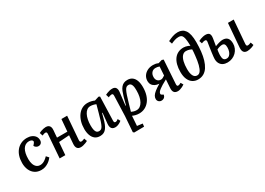

<svg xmlns="http://www.w3.org/2000/svg" viewBox="-6 -1740 4051 2938"><g transform="rotate(-30 2019.5 -271.5)"><path d="M299 -523Q345 -523 381 -507Q417 -491 438 -462.5Q459 -434 459 -392Q459 -362 441.5 -343Q424 -324 393 -324Q372 -324 353.5 -336Q335 -348 326 -368L348 -393Q367 -415 363.5 -430.5Q360 -446 342 -454.5Q324 -463 300 -463Q267 -463 240 -447.5Q213 -432 194.5 -402Q176 -372 166.5 -328.5Q157 -285 157 -228Q157 -181 169.5 -143Q182 -105 208 -82.5Q234 -60 274 -60Q298 -60 321 -69Q344 -78 366.5 -95Q389 -112 411 -135L449 -93Q440 -81 423 -63Q406 -45 380.5 -27.5Q355 -10 322.5 2Q290 14 250 14Q186 14 140 -16.5Q94 -47 69.5 -101Q45 -155 45 -225Q45 -290 62 -344Q79 -398 112 -438Q145 -478 192.5 -500.5Q240 -523 299 -523Z M880 -235 696 -222 678 0H578L609 -413Q611 -434 604.5 -442.5Q598 -451 583 -451Q574 -451 560 -447Q546 -443 527 -434L509 -489Q523 -497 545 -505Q567 -513 591 -518Q615 -523 633 -523Q661 -523 680 -511.5Q699 -500 707 -477.5Q715 -455 712 -420Q709 -389 706.5 -358Q704 -327 702 -296H885L903 -509H1004L972 -96Q971 -76 977 -67Q983 -58 998 -58Q1008 -58 1022 -62Q1036 -66 1055 -75L1073 -23Q1057 -14 1034.5 -5.5Q1012 3 989.5 8.5Q967 14 948 14Q905 14 885 -12Q865 -38 869 -90Z M1574 -98Q1573 -74 1578.5 -64.5Q1584 -55 1599 -55Q1610 -55 1622.5 -61Q1635 -67 1648 -78L1671 -34Q1660 -24 1640.5 -12.5Q1621 -1 1599 6.5Q1577 14 1554 14Q1527 14 1508.5 2.5Q1490 -9 1482 -32Q1474 -55 1477 -90L1496 -277L1488 -279L1465 -192Q1452 -144 1437 -106Q1422 -68 1402 -41Q1382 -14 1354.5 0Q1327 14 1289 14Q1234 14 1199 -13.5Q1164 -41 1146.5 -89.5Q1129 -138 1129 -200Q1129 -271 1146.5 -330Q1164 -389 1196 -432.5Q1228 -476 1272 -499.5Q1316 -523 1369 -523Q1407 -523 1438.5 -514.5Q1470 -506 1489 -497L1565 -521L1587 -511ZM1310 -59Q1332 -59 1347.5 -68.5Q1363 -78 1377 -104Q1391 -130 1407 -178.5Q1423 -227 1444 -306L1480 -437Q1463 -446 1435.5 -452.5Q1408 -459 1383 -459Q1349 -459 1323 -439.5Q1297 -420 1278.5 -385Q1260 -350 1250 -302.5Q1240 -255 1240 -199Q1240 -150 1247.5 -119Q1255 -88 1270.5 -73.5Q1286 -59 1310 -59Z M1780 -413Q1781 -432 1775 -441.5Q1769 -451 1756 -451Q1745 -451 1726.5 -446Q1708 -441 1697 -433L1680 -488Q1696 -496 1716 -504Q1736 -512 1759.5 -517.5Q1783 -523 1807 -523Q1851 -523 1868.5 -496Q1886 -469 1881 -423L1854 -196L1862 -194L1898 -328Q1912 -376 1926.5 -412.5Q1941 -449 1961.5 -473.5Q1982 -498 2009 -510.5Q2036 -523 2073 -523Q2126 -523 2160 -497Q2194 -471 2211 -423.5Q2228 -376 2228 -309Q2228 -234 2210 -174.5Q2192 -115 2158.5 -73Q2125 -31 2079.5 -8.5Q2034 14 1979 14Q1943 14 1912 5.5Q1881 -3 1863 -12L1851 161L1946 173L1940 225L1765 227L1748 212L1768 -61ZM2052 -448Q2030 -448 2014 -437.5Q1998 -427 1984 -400Q1970 -373 1954 -326Q1938 -279 1917 -205L1879 -72Q1896 -64 1918.5 -57Q1941 -50 1969 -50Q2003 -50 2030.5 -69.5Q2058 -89 2077.5 -124Q2097 -159 2107 -206.5Q2117 -254 2117 -309Q2117 -331 2115.5 -355Q2114 -379 2107.5 -400.5Q2101 -422 2088 -435Q2075 -448 2052 -448Z M2591 -235Q2542 -209 2507 -188Q2472 -167 2449 -149Q2426 -131 2415.5 -115.5Q2405 -100 2405 -87Q2404 -80 2408.5 -73.5Q2413 -67 2421 -63L2445 -51Q2442 -21 2422 -3.5Q2402 14 2371 14Q2343 14 2324 -5Q2305 -24 2305 -52Q2305 -81 2321 -107Q2337 -133 2372 -161Q2407 -189 2463 -223L2469 -228Q2429 -230 2398 -245.5Q2367 -261 2350 -288.5Q2333 -316 2333 -351Q2333 -401 2357.5 -439.5Q2382 -478 2426 -501Q2470 -524 2527 -524Q2552 -524 2572.5 -520Q2593 -516 2618 -505L2684 -524L2713 -514L2686 -96Q2685 -77 2690 -67.5Q2695 -58 2708 -58Q2718 -58 2730 -62.5Q2742 -67 2759 -77L2784 -33Q2766 -20 2744.5 -9.5Q2723 1 2701.5 7.5Q2680 14 2662 14Q2617 14 2597 -12Q2577 -38 2581 -90ZM2606 -454Q2584 -461 2571.5 -463.5Q2559 -466 2539 -466Q2496 -466 2470 -436Q2444 -406 2444 -358Q2444 -318 2466 -293.5Q2488 -269 2525 -269Q2540 -269 2556.5 -276.5Q2573 -284 2596 -300Z M2926 -717Q2968 -738 3013 -754Q3058 -770 3107 -770Q3147 -770 3179 -755Q3211 -740 3233.5 -708Q3256 -676 3267.5 -623.5Q3279 -571 3279 -496Q3279 -410 3270.5 -333Q3262 -256 3243 -192.5Q3224 -129 3194 -82.5Q3164 -36 3120.5 -11Q3077 14 3020 14Q2968 14 2927 -12Q2886 -38 2862.5 -90.5Q2839 -143 2839 -220Q2839 -292 2854 -348Q2869 -404 2898 -443Q2927 -482 2969 -502.5Q3011 -523 3066 -523Q3085 -523 3105 -518.5Q3125 -514 3143 -507Q3161 -500 3173 -492Q3172 -521 3171 -542Q3170 -563 3168 -582Q3163 -632 3152 -657.5Q3141 -683 3124 -691.5Q3107 -700 3083 -700Q3047 -700 3014 -689.5Q2981 -679 2945 -662ZM3038 -47Q3072 -47 3095.5 -78.5Q3119 -110 3135.5 -172.5Q3152 -235 3161 -326Q3165 -360 3167 -386Q3169 -412 3169 -431Q3153 -440 3137.5 -445.5Q3122 -451 3106 -454Q3090 -457 3072 -457Q3032 -457 3004.5 -425.5Q2977 -394 2963.5 -338Q2950 -282 2950 -209Q2950 -170 2955.5 -139.5Q2961 -109 2972.5 -88Q2984 -67 3000.5 -57Q3017 -47 3038 -47Z M3540 14Q3494 14 3461 -3Q3428 -20 3410 -53Q3392 -86 3392 -132Q3392 -144 3395 -173.5Q3398 -203 3403.5 -243Q3409 -283 3415.5 -327Q3422 -371 3429 -413Q3432 -433 3426 -442.5Q3420 -452 3404 -452Q3391 -452 3376 -448Q3361 -444 3344 -437L3327 -487Q3343 -497 3365 -505Q3387 -513 3410.5 -518Q3434 -523 3454 -523Q3481 -523 3498.5 -515.5Q3516 -508 3524 -492Q3532 -476 3532 -451Q3531 -424 3523.5 -384.5Q3516 -345 3508 -292Q3556 -310 3588.5 -318Q3621 -326 3643 -326Q3700 -326 3728 -294Q3756 -262 3756 -197Q3756 -154 3739.5 -115.5Q3723 -77 3693.5 -48Q3664 -19 3624.5 -2.5Q3585 14 3540 14ZM3558 -45Q3585 -45 3606 -63.5Q3627 -82 3639 -115Q3651 -148 3651 -189Q3651 -228 3638.5 -245.5Q3626 -263 3598 -263Q3579 -263 3554 -256.5Q3529 -250 3503 -237Q3500 -224 3498 -210Q3496 -196 3495 -182.5Q3494 -169 3493 -157Q3492 -145 3492 -135Q3492 -88 3507 -66.5Q3522 -45 3558 -45ZM3890 14Q3847 14 3827 -12Q3807 -38 3811 -90L3845 -509H3947L3914 -96Q3913 -76 3918.5 -67Q3924 -58 3940 -58Q3949 -58 3961.5 -61.5Q3974 -65 3996 -74L4014 -21Q4000 -12 3978 -4Q3956 4 3932.5 9Q3909 14 3890 14Z"/></g></svg>

Font: Literata Medium
Style: Italic
Weight: 500
Italic angle: -2°
Designer: Latin by Veronika Burian and Jose Scaglione. Greek by Irene Vlachou. Cyrillic by Vera Evstafieva
Foundry: TypeTogether
Version: Version 3.103;gftools[0.9.29]